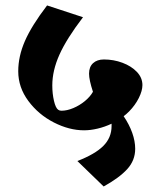

<svg xmlns="http://www.w3.org/2000/svg" viewBox="-20 -614 582 699"><path d="M430.2 -190.9Q450.7 -160.6 461.4 -130.4Q472.2 -100.1 472.2 -72.3Q472.2 -30.3 443.4 1.5Q414.6 33.2 357.4 64.9L261.7 -27.8Q326.2 -52.7 356.2 -82.8Q386.2 -112.8 386.2 -155.3V-163.6Q361.3 -151.9 335.4 -145.8Q309.6 -139.6 286.1 -139.6Q231.9 -139.6 176 -168.2Q120.1 -196.8 83.3 -246.3Q46.4 -295.9 46.4 -354.5Q46.4 -408.7 70.6 -464.4Q94.7 -520 151.4 -594.2L282.2 -551.3Q222.2 -472.7 196.3 -414.8Q170.4 -356.9 170.4 -303.2Q170.4 -272.9 176.5 -246.8Q182.6 -220.7 191.9 -214.4Q195.3 -212.4 197.5 -211.7Q199.7 -210.9 204.1 -210.9Q224.1 -210.9 246.8 -220.5Q269.5 -230 288.8 -245.8Q308.1 -261.7 318.4 -279.8Q304.2 -323.2 304.2 -345.7Q304.2 -370.6 318.8 -384Q333.5 -397.5 358.4 -397.5Q393.6 -397.5 425.8 -385.5Q458 -373.5 478.3 -352.3Q498.5 -331.1 498.5 -304.2Q498.5 -283.7 485.4 -257.3Q472.2 -231 450.2 -208.5Q439.5 -197.8 430.2 -190.9Z"/></svg>

Font: Vesper Libre Heavy
Style: Regular
Weight: 900
Designer: Robert Keller & Kimya Gandhi
Foundry: Mota Italic
Version: Version 1.058